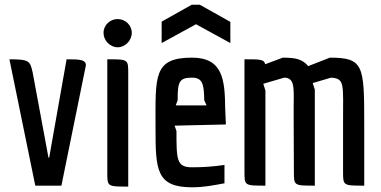

<svg xmlns="http://www.w3.org/2000/svg" viewBox="-20 -789 1618 816"><path d="M119 -480C108 -530 105 -537 20 -537L130 0H241L337 -472C343 -504 345 -508 345 -511C345 -536 319 -537 263 -537L189 -119H186Z M420 -649C420 -617 448 -588 480 -588C512 -588 540 -617 540 -649C540 -683 512 -708 480 -708C448 -708 420 -683 420 -649ZM436 -56C436 4 436 4 525 4V-477C525 -537 525 -537 436 -537Z M940 -260 937 -328C936 -452 926 -544 796 -544C630 -544 641 -464 641 -245C641 -67 644 7 796 7C846 7 885 -1 934 -10V-88C885 -81 845 -78 796 -78C730 -78 730 -111 730 -232L722 -255ZM735 -363C735 -441 741 -459 796 -459C841 -459 847 -431 848 -363L858 -341H727ZM795 -769 667 -697V-606L813 -686L959 -606V-696L829 -769Z M1318 -408 1309 -436 1387 -459C1446 -455 1438 -433 1438 -267V-60C1438 0 1438 0 1528 0V-266C1528 -511 1525 -544 1382 -544L1290 -508C1266 -536 1241 -544 1182 -544L1107 -516C1103 -537 1086 -537 1019 -537V-60C1019 0 1019 0 1108 0V-404L1099 -433L1188 -459C1239 -458 1227 -404 1228 -305L1229 -60C1229 0 1229 0 1318 0Z"/></svg>

Font: Economica
Style: Bold
Weight: 700
Designer: Vicente Lamonaca
Foundry: Vicente Lamonaca
Version: Version 1.100